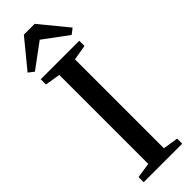

<svg xmlns="http://www.w3.org/2000/svg" viewBox="-320 -973 980 980"><g transform="rotate(-45 170.5 -482.5)"><path d="M114 -49.5V-691.5L31.5 -705.5V-743H309.5V-705.5L227 -691.5V-49.5L309.5 -36.5V0H31.5V-37ZM38 -791.5 8 -814.5 131.5 -965H209.5L333 -814.5L303 -791.5L170.5 -889.5Z"/></g></svg>

Font: Merriweather 72pt Medium
Style: Regular
Weight: 500
Version: Version 2.100